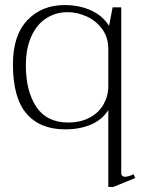

<svg xmlns="http://www.w3.org/2000/svg" viewBox="-20 -500 594 757"><path d="M407 -66Q382 -27 338 -8.5Q294 10 237 10Q138 10 84.5 -52Q31 -114 31 -247Q31 -360 87.5 -420Q144 -480 235 -480Q293 -480 339 -459Q385 -438 410 -398L424 -471H458V182Q458 190 462.5 193.5Q467 197 473 197Q485 197 507 187L513 202L427 237H407ZM407 -160V-307Q407 -353 382.5 -386Q358 -419 321 -435.5Q284 -452 246 -452Q200 -452 162.5 -428Q125 -404 103.5 -356.5Q82 -309 82 -242Q82 -141 123 -79Q164 -17 249 -17Q298 -17 334 -36.5Q370 -56 388.5 -89Q407 -122 407 -160Z"/></svg>

Font: Taviraj ExtraLight
Style: Regular
Weight: 275
Designer: Katatrad Team
Foundry: CadsonDemak
Version: Version 1.001